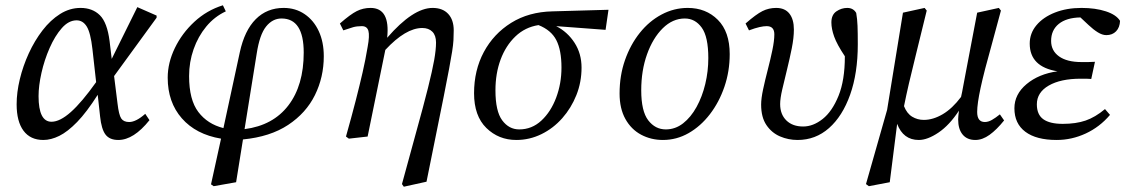

<svg xmlns="http://www.w3.org/2000/svg" viewBox="-20 -517 4261 727"><path d="M126 -153Q126 -56 175 -56Q207 -56 248.5 -93Q290 -130 344 -206L330 -331Q323 -393 308.5 -416.5Q294 -440 270 -440Q240 -440 214 -410.5Q188 -381 168 -335.5Q148 -290 137 -241Q126 -192 126 -153ZM144 13Q95 13 69 -22Q43 -57 43 -122Q43 -167 55 -217Q67 -267 89 -315Q111 -363 141 -402Q171 -441 207.5 -464Q244 -487 285 -487Q330 -487 358 -459.5Q386 -432 395 -361L403 -294L500 -490L573 -458V-450L412 -229L425 -125Q430 -82 439 -68.5Q448 -55 469 -55Q495 -55 530 -86L546 -62Q486 13 428 13Q395 13 379.5 -7.5Q364 -28 359 -76L350 -158Q308 -92 272 -55Q236 -18 204.5 -2.5Q173 13 144 13Z M789 188 779 181 817 8Q722 -8 668.5 -69Q615 -130 615 -223Q615 -279 642 -335Q669 -391 716 -434.5Q763 -478 824 -497L835 -474Q792 -454 761 -416.5Q730 -379 713 -330.5Q696 -282 696 -229Q696 -139 731 -93Q766 -47 826 -32L888 -319Q906 -402 948.5 -444.5Q991 -487 1054 -487Q1099 -487 1133.5 -463.5Q1168 -440 1187 -399Q1206 -358 1206 -304Q1206 -225 1172.5 -157Q1139 -89 1071 -44Q1003 1 900 11L874 173ZM952 -314 906 -28Q1014 -42 1072 -118Q1130 -194 1130 -318Q1130 -447 1046 -447Q1012 -447 987.5 -416.5Q963 -386 952 -314Z M1290 0Q1312 -78 1327 -136.5Q1342 -195 1353 -243Q1364 -291 1372 -339Q1380 -382 1375 -400Q1370 -418 1350 -418Q1331 -418 1317 -414Q1303 -410 1280 -402L1267 -428Q1307 -463 1331 -475Q1355 -487 1383 -487Q1458 -487 1446 -374Q1544 -487 1618 -487Q1656 -487 1677 -464.5Q1698 -442 1698 -402Q1698 -383 1697 -365Q1696 -347 1692 -322Q1688 -297 1680.5 -256.5Q1673 -216 1660 -151L1595 171L1509 190L1502 180L1554 -10Q1584 -118 1600.5 -184Q1617 -250 1624 -289.5Q1631 -329 1631 -356Q1631 -383 1617 -397Q1603 -411 1579 -411Q1516 -411 1439 -328L1372 0L1301 8Z M1935 13Q1868 13 1821.5 -32.5Q1775 -78 1775 -164Q1775 -251 1812 -320Q1849 -389 1915.5 -430.5Q1982 -472 2072 -474L2284 -480L2273 -404L2086 -418Q2129 -396 2155.5 -355Q2182 -314 2182 -261Q2182 -206 2162.5 -157Q2143 -108 2109 -69.5Q2075 -31 2030 -9Q1985 13 1935 13ZM1856 -175Q1856 -96 1881.5 -61.5Q1907 -27 1946 -27Q1994 -27 2030 -60.5Q2066 -94 2086 -147.5Q2106 -201 2106 -261Q2106 -327 2086.5 -365Q2067 -403 2019 -422Q1968 -414 1931.5 -379Q1895 -344 1875.5 -291.5Q1856 -239 1856 -175Z M2490 13Q2445 13 2407.5 -7Q2370 -27 2348 -66.5Q2326 -106 2326 -163Q2326 -231 2346.5 -289.5Q2367 -348 2402.5 -392.5Q2438 -437 2485 -462Q2532 -487 2584 -487Q2653 -487 2698 -442Q2743 -397 2743 -312Q2743 -247 2723 -188.5Q2703 -130 2668 -84.5Q2633 -39 2587.5 -13Q2542 13 2490 13ZM2501 -27Q2537 -27 2566.5 -50Q2596 -73 2617.5 -112Q2639 -151 2650.5 -199Q2662 -247 2662 -297Q2662 -378 2637 -412.5Q2612 -447 2573 -447Q2527 -447 2489.5 -410Q2452 -373 2430 -311.5Q2408 -250 2408 -175Q2408 -96 2434.5 -61.5Q2461 -27 2501 -27Z M3000 13Q2965 13 2933.5 -0.5Q2902 -14 2882 -43.5Q2862 -73 2862 -121Q2862 -144 2869.5 -179Q2877 -214 2887 -252.5Q2897 -291 2904.5 -327Q2912 -363 2912 -387Q2912 -418 2883 -418Q2872 -418 2856 -414.5Q2840 -411 2816 -402L2803 -428Q2843 -463 2867 -475Q2891 -487 2919 -487Q2952 -487 2969 -465.5Q2986 -444 2986 -405Q2986 -374 2978 -334Q2970 -294 2960 -253.5Q2950 -213 2942 -178.5Q2934 -144 2934 -123Q2934 -84 2957.5 -61Q2981 -38 3021 -38Q3059 -38 3095 -66.5Q3131 -95 3155 -154Q3179 -213 3179 -303V-304Q3149 -349 3138.5 -378.5Q3128 -408 3128 -432Q3128 -461 3147 -474Q3166 -487 3188 -487Q3211 -487 3222 -468Q3226 -445 3227 -419Q3228 -393 3228 -349Q3228 -240 3199 -158.5Q3170 -77 3119 -32Q3068 13 3000 13Z M3673 13Q3642 13 3625 -7.5Q3608 -28 3608 -65Q3608 -74 3611 -98Q3575 -43 3533.5 -15Q3492 13 3459 13Q3400 13 3377 -48L3349 173L3270 188L3259 180L3339 -101L3399 -469L3481 -487L3489 -477Q3465 -378 3448.5 -312Q3432 -246 3421.5 -200.5Q3411 -155 3403 -115Q3414 -87 3434 -75Q3454 -63 3478 -63Q3513 -63 3549.5 -84.5Q3586 -106 3619 -150Q3623 -167 3627 -190Q3631 -213 3637 -243L3680 -469L3762 -487L3770 -477L3737 -355Q3706 -245 3693 -184.5Q3680 -124 3680 -93Q3680 -55 3709 -55Q3722 -55 3736 -63Q3750 -71 3766 -84L3782 -61Q3754 -26 3727 -6.5Q3700 13 3673 13Z M3981 13Q3904 13 3862.5 -18Q3821 -49 3821 -107Q3821 -160 3867 -198.5Q3913 -237 3984 -247Q3879 -264 3879 -352Q3879 -391 3904.5 -421.5Q3930 -452 3974.5 -469.5Q4019 -487 4075 -487Q4128 -487 4167.5 -474Q4207 -461 4221 -438Q4220 -413 4206 -398.5Q4192 -384 4169 -384Q4154 -384 4137 -394.5Q4120 -405 4102 -422L4071 -451Q4018 -450 3989 -426.5Q3960 -403 3960 -362Q3960 -325 3990 -303.5Q4020 -282 4075 -282Q4093 -282 4100 -282Q4107 -282 4126 -283L4112 -218Q4103 -219 4093 -219Q4083 -219 4072 -219Q3996 -219 3951 -193Q3906 -167 3906 -122Q3906 -83 3930.5 -65.5Q3955 -48 4004 -48Q4054 -48 4090.5 -60.5Q4127 -73 4164 -104L4183 -82Q4144 -36 4091 -11.5Q4038 13 3981 13Z"/></svg>

Font: Source Serif Pro
Style: Italic
Weight: 400
Italic angle: -12°
Designer: Frank Grießhammer
Foundry: Adobe Systems Incorporated
Version: Version 3.001;hotconv 1.0.111;makeotfexe 2.5.65597